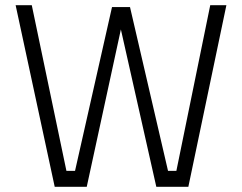

<svg xmlns="http://www.w3.org/2000/svg" viewBox="-20 -717 929 737"><path d="M40 -697 190 0H313L444 -604L580 0H703L849 -697H787L657 -61H625L479 -690H410L268 -61H235L102 -697Z"/></svg>

Font: TitilliumText22L
Style: 250 wt
Weight: 300
Designer: Campivisivi
Foundry: Campivisivi
Version: 1.000